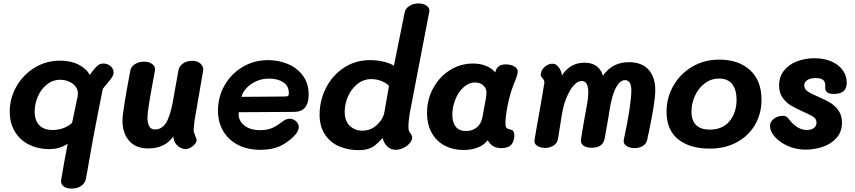

<svg xmlns="http://www.w3.org/2000/svg" viewBox="-20 -867 5006 1124"><path d="M645 -443Q645 -432 640 -422.5Q635 -413 625 -400Q600 -370 582 -347Q560 -240 525 -57L503 67Q491 140 482 183Q477 206 455 221.5Q433 237 399 237Q367 237 350.5 222.5Q334 208 338 186Q357 73 376 -25Q352 -10 326 -2Q300 6 267 6Q204 6 151.5 -19.5Q99 -45 68 -95Q37 -145 37 -214Q37 -291 75.5 -359.5Q114 -428 181.5 -470Q249 -512 331 -512Q395 -512 441.5 -488Q488 -464 505 -428Q524 -453 527 -457Q542 -476 554.5 -485.5Q567 -495 585 -495Q609 -495 627 -480Q645 -465 645 -443ZM436 -319Q436 -354 405.5 -377Q375 -400 333 -400Q289 -400 254.5 -372.5Q220 -345 201.5 -302Q183 -259 183 -214Q183 -162 210 -134Q237 -106 288 -106Q327 -106 357.5 -119.5Q388 -133 402 -148L435 -305Q436 -310 436 -319Z M1114 -114Q1113 -102 1115.5 -93Q1118 -84 1123 -72Q1131 -54 1131 -46Q1131 -30 1109 -12Q1087 6 1066 6Q1052 6 1035 -3Q1018 -12 1006.5 -29.5Q995 -47 995 -69Q946 2 848 2Q774 2 735.5 -43Q697 -88 697 -163Q697 -211 743 -454Q747 -477 770 -491.5Q793 -506 823 -506Q853 -506 872 -491.5Q891 -477 887 -454Q843 -220 843 -181Q843 -149 853 -129Q863 -109 887 -109Q925 -109 949.5 -144Q974 -179 991 -267Q1010 -372 1024 -452Q1028 -479 1050.5 -495Q1073 -511 1105 -511Q1137 -511 1155 -493.5Q1173 -476 1169 -452L1119 -162Z M1256 -219Q1256 -299 1294.5 -367Q1333 -435 1400 -475Q1467 -515 1550 -515Q1611 -515 1665 -492.5Q1719 -470 1753 -424.5Q1787 -379 1787 -313Q1787 -212 1701 -212L1378 -210L1377 -199Q1377 -158 1411.5 -131.5Q1446 -105 1503 -105Q1546 -105 1575 -118.5Q1604 -132 1633 -155Q1656 -172 1675 -172Q1696 -172 1712.5 -157.5Q1729 -143 1729 -123Q1729 -103 1710 -80Q1682 -46 1632 -18Q1582 10 1503 10Q1428 10 1372 -19.5Q1316 -49 1286 -101Q1256 -153 1256 -219ZM1644 -302Q1661 -302 1666 -305.5Q1671 -309 1671 -321Q1671 -365 1637.5 -386Q1604 -407 1557 -407Q1512 -407 1476 -389.5Q1440 -372 1419 -347Q1398 -322 1394 -300Z M1851 -195Q1851 -278 1888 -351.5Q1925 -425 1992.5 -470Q2060 -515 2146 -515Q2189 -515 2228 -505.5Q2267 -496 2286 -482L2349 -794Q2353 -817 2376.5 -832Q2400 -847 2430 -847Q2459 -847 2478 -833Q2497 -819 2493 -798L2382 -221Q2371 -162 2371 -125Q2371 -108 2374.5 -99.5Q2378 -91 2385 -83Q2388 -79 2390.5 -74Q2393 -69 2393 -62Q2393 -45 2378 -28Q2363 -11 2340.5 -0.5Q2318 10 2296 10Q2269 10 2248.5 -8.5Q2228 -27 2220 -59Q2194 -31 2176.5 -17Q2159 -3 2136 4.5Q2113 12 2079 12Q2017 12 1965 -10.5Q1913 -33 1882 -80Q1851 -127 1851 -195ZM2231 -214 2257 -363Q2249 -377 2218 -390.5Q2187 -404 2154 -404Q2108 -404 2072.5 -375.5Q2037 -347 2017.5 -303Q1998 -259 1998 -213Q1998 -158 2028 -130Q2058 -102 2101 -102Q2151 -102 2187.5 -136.5Q2224 -171 2231 -214Z M2991 -72Q2991 -42 2974 -21Q2957 0 2915 0Q2886 0 2867 -11.5Q2848 -23 2835 -46Q2813 -17 2776 -3Q2739 11 2694 11Q2632 11 2583.5 -14.5Q2535 -40 2507.5 -89Q2480 -138 2480 -206Q2480 -285 2516 -351Q2552 -417 2613.5 -456Q2675 -495 2749 -495Q2794 -495 2827.5 -480.5Q2861 -466 2879 -443L2882 -453Q2895 -490 2940 -490Q2971 -490 2991 -478Q3011 -466 3011 -448Q3011 -430 2990 -380L2982 -359Q2964 -311 2951.5 -248Q2939 -185 2939 -148Q2939 -127 2943.5 -120.5Q2948 -114 2959 -111Q2962 -110 2972 -107.5Q2982 -105 2986.5 -96.5Q2991 -88 2991 -72ZM2804 -180Q2828 -302 2828 -325Q2828 -350 2809.5 -367Q2791 -384 2762 -384Q2724 -384 2693 -355.5Q2662 -327 2645 -283Q2628 -239 2628 -195Q2628 -150 2648 -125Q2668 -100 2708 -100Q2745 -100 2771 -121Q2797 -142 2804 -180Z M3816 -338Q3816 -303 3806.5 -243.5Q3797 -184 3778 -91Q3772 -69 3770 -53Q3765 -27 3745 -13.5Q3725 0 3695 0Q3669 0 3650 -11Q3631 -22 3631 -41Q3631 -46 3632 -49Q3676 -256 3676 -338Q3676 -369 3666 -383.5Q3656 -398 3639 -398Q3613 -398 3591 -363Q3569 -328 3555 -258Q3552 -246 3541 -176L3520 -57Q3511 -2 3443 -2Q3413 -2 3395.5 -14.5Q3378 -27 3381 -50Q3385 -79 3395 -136Q3405 -193 3417 -258Q3424 -298 3424 -325Q3424 -393 3385 -393Q3362 -393 3338 -366.5Q3314 -340 3294 -289Q3283 -261 3277.5 -237.5Q3272 -214 3266 -176Q3264 -158 3262 -150L3255 -107Q3251 -76 3245 -48Q3240 -26 3218.5 -13.5Q3197 -1 3171 -1Q3144 -1 3125 -13.5Q3106 -26 3109 -45Q3117 -98 3142 -235Q3167 -377 3167 -382Q3167 -397 3157 -408Q3155 -411 3151 -415.5Q3147 -420 3146 -424Q3145 -428 3146 -435Q3150 -461 3171 -477.5Q3192 -494 3213 -494Q3225 -494 3232.5 -490Q3240 -486 3249 -475Q3258 -465 3263.5 -451Q3269 -437 3269 -428V-424Q3316 -500 3402 -500Q3486 -500 3510 -424Q3564 -503 3662 -503Q3737 -503 3776.5 -459.5Q3816 -416 3816 -338Z M3882 -214Q3882 -294 3921.5 -364Q3961 -434 4031.5 -476Q4102 -518 4190 -518Q4304 -518 4371 -456.5Q4438 -395 4438 -283Q4438 -203 4400.5 -137.5Q4363 -72 4294 -34.5Q4225 3 4135 3Q4018 3 3950 -51.5Q3882 -106 3882 -214ZM4292 -283Q4292 -340 4267 -373.5Q4242 -407 4190 -407Q4142 -407 4105 -378.5Q4068 -350 4048 -305.5Q4028 -261 4028 -214Q4028 -160 4056 -134Q4084 -108 4135 -108Q4210 -108 4251 -158Q4292 -208 4292 -283Z M4488 -127Q4488 -140 4490 -145Q4498 -165 4518.5 -177Q4539 -189 4565 -189Q4577 -189 4584 -184Q4591 -179 4596.5 -171.5Q4602 -164 4605 -161Q4651 -106 4704 -106Q4729 -106 4744.5 -117.5Q4760 -129 4760 -150Q4760 -170 4741 -183Q4722 -196 4682 -213Q4638 -233 4610 -249.5Q4582 -266 4561.5 -295Q4541 -324 4541 -367Q4541 -417 4569 -453Q4597 -489 4644.5 -507.5Q4692 -526 4749 -526Q4806 -526 4849 -506.5Q4892 -487 4914.5 -454.5Q4937 -422 4937 -384Q4937 -350 4918.5 -333.5Q4900 -317 4860 -317Q4807 -317 4811 -359Q4813 -383 4801.5 -396.5Q4790 -410 4755 -410Q4723 -410 4705.5 -398Q4688 -386 4688 -367Q4688 -346 4707.5 -332.5Q4727 -319 4769 -301Q4813 -282 4840.5 -265.5Q4868 -249 4888.5 -220.5Q4909 -192 4909 -149Q4909 -96 4878 -60.5Q4847 -25 4798 -8Q4749 9 4696 9Q4640 9 4592 -12.5Q4544 -34 4516 -66Q4488 -98 4488 -127Z"/></svg>

Font: Mali
Style: Bold Italic
Weight: 700
Italic angle: -10°
Version: Version 1.000; ttfautohint (v1.6)